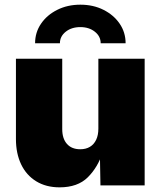

<svg xmlns="http://www.w3.org/2000/svg" viewBox="-20 -784 679 812"><path d="M231.9 8.3Q174.8 8.3 133.1 -17.3Q91.3 -43 69.3 -89.1Q47.4 -135.3 47.4 -195.8V-535.6H243.2V-237.8Q243.2 -197.8 263.2 -175.3Q283.2 -152.8 319.3 -152.8Q343.3 -152.8 360.4 -163.1Q377.4 -173.3 386.7 -192.9Q396 -212.4 396 -240.2V-535.6H591.8V0H404.8L402.3 -140.6H414.6Q394 -76.7 351.3 -34.2Q308.6 8.3 231.9 8.3ZM319.8 -764.2Q374.5 -764.2 417.7 -742.4Q460.9 -720.7 486.1 -683.8Q511.2 -647 511.2 -601.1H405.8Q405.8 -630.4 381.1 -649.9Q356.4 -669.4 319.8 -669.4Q282.7 -669.4 258.1 -649.9Q233.4 -630.4 233.4 -601.1H128.4Q128.4 -647 153.6 -683.8Q178.7 -720.7 222.2 -742.4Q265.6 -764.2 319.8 -764.2Z"/></svg>

Font: Inter 20pt Black
Style: Regular
Weight: 900
Version: Version 4.001;git-66647c0bb